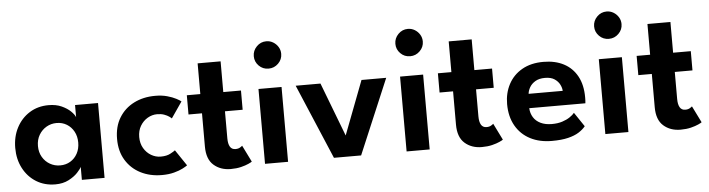

<svg xmlns="http://www.w3.org/2000/svg" viewBox="-44 -851 3876 1049"><g transform="rotate(-5 1894.0 -327.0)"><path d="M369 0V-71.5Q364.5 -60.5 346 -40.5Q327.5 -20.5 296.2 -4.2Q265 12 223 12Q164 12 118.5 -16.2Q73 -44.5 47.2 -93.8Q21.5 -143 21.5 -205Q21.5 -267 47.2 -316.2Q73 -365.5 118.5 -394Q164 -422.5 223 -422.5Q264 -422.5 294.2 -408.8Q324.5 -395 343.2 -376.8Q362 -358.5 367.5 -344V-410.5H493.5V0ZM146 -205Q146 -170.5 161.5 -144.2Q177 -118 202.5 -103.5Q228 -89 258 -89Q289.5 -89 314 -103.8Q338.5 -118.5 352.8 -144.8Q367 -171 367 -205Q367 -239 352.8 -265.2Q338.5 -291.5 314 -306.5Q289.5 -321.5 258 -321.5Q228 -321.5 202.5 -306.8Q177 -292 161.5 -265.8Q146 -239.5 146 -205Z M809.5 -89Q842 -89 862.5 -100Q883 -111 889.5 -116.5L948.5 -29Q941.5 -23.5 922.5 -13.5Q903.5 -3.5 874.2 4.2Q845 12 807.5 12Q742.5 12 691 -14.2Q639.5 -40.5 609.8 -89.2Q580 -138 580 -205.5Q580 -273.5 609.8 -322Q639.5 -370.5 691 -396.5Q742.5 -422.5 807.5 -422.5Q844.5 -422.5 873.2 -414.5Q902 -406.5 921.5 -396.2Q941 -386 948.5 -379.5L888 -291.5Q884.5 -295.5 874.5 -302.5Q864.5 -309.5 848.2 -315.5Q832 -321.5 809.5 -321.5Q782 -321.5 757.2 -307Q732.5 -292.5 717 -266.5Q701.5 -240.5 701.5 -205.5Q701.5 -170.5 717 -144.2Q732.5 -118 757.2 -103.5Q782 -89 809.5 -89Z M980.5 -410.5H1054.5V-579H1180.5V-410.5H1277.5V-305H1180.5V-156.5Q1180.5 -127 1190 -110.8Q1199.5 -94.5 1220 -94.5Q1235.5 -94.5 1245.5 -100.8Q1255.5 -107 1257.5 -109.5L1302.5 -18.5Q1299.5 -15.5 1283.2 -8Q1267 -0.5 1241.8 5.8Q1216.5 12 1185 12Q1128.5 12 1091.5 -20.8Q1054.5 -53.5 1054.5 -122.5V-305H980.5Z M1373.5 0V-410.5H1500V0ZM1438.5 -516.5Q1407 -516.5 1385.2 -538.5Q1363.5 -560.5 1363.5 -591Q1363.5 -621.5 1385.5 -644Q1407.5 -666.5 1438.5 -666.5Q1459 -666.5 1476 -656.2Q1493 -646 1503.5 -629Q1514 -612 1514 -591Q1514 -560.5 1491.8 -538.5Q1469.5 -516.5 1438.5 -516.5Z M1577.5 -410.5H1713.5L1826 -116L1938.5 -410.5H2074L1900.5 0H1751.5Z M2150 0V-410.5H2276.5V0ZM2215 -516.5Q2183.5 -516.5 2161.8 -538.5Q2140 -560.5 2140 -591Q2140 -621.5 2162 -644Q2184 -666.5 2215 -666.5Q2235.5 -666.5 2252.5 -656.2Q2269.5 -646 2280 -629Q2290.5 -612 2290.5 -591Q2290.5 -560.5 2268.2 -538.5Q2246 -516.5 2215 -516.5Z M2357.5 -410.5H2431.5V-579H2557.5V-410.5H2654.5V-305H2557.5V-156.5Q2557.5 -127 2567 -110.8Q2576.5 -94.5 2597 -94.5Q2612.5 -94.5 2622.5 -100.8Q2632.5 -107 2634.5 -109.5L2679.5 -18.5Q2676.5 -15.5 2660.2 -8Q2644 -0.5 2618.8 5.8Q2593.5 12 2562 12Q2505.5 12 2468.5 -20.8Q2431.5 -53.5 2431.5 -122.5V-305H2357.5Z M2838 -177Q2839.5 -149 2853 -127Q2866.5 -105 2892.2 -92.5Q2918 -80 2954 -80Q2986.5 -80 3011.2 -88Q3036 -96 3053.2 -107.8Q3070.5 -119.5 3079 -130.5L3131.5 -52.5Q3117.5 -35 3094.2 -20.2Q3071 -5.5 3035.2 3.2Q2999.5 12 2946 12Q2878.5 12 2827.5 -14.5Q2776.5 -41 2748 -91Q2719.5 -141 2719.5 -210Q2719.5 -270 2745 -318.2Q2770.5 -366.5 2819.2 -394.5Q2868 -422.5 2936.5 -422.5Q3001 -422.5 3048.2 -397.8Q3095.5 -373 3121.5 -325.5Q3147.5 -278 3147.5 -209.5Q3147.5 -205.5 3147.2 -193.2Q3147 -181 3146 -177ZM3028.5 -255.5Q3028 -271.5 3018.8 -290Q3009.5 -308.5 2990 -321.5Q2970.5 -334.5 2938 -334.5Q2905.5 -334.5 2884.8 -322Q2864 -309.5 2853.5 -291.2Q2843 -273 2841.5 -255.5Z M3240 0V-410.5H3366.5V0ZM3305 -516.5Q3273.5 -516.5 3251.8 -538.5Q3230 -560.5 3230 -591Q3230 -621.5 3252 -644Q3274 -666.5 3305 -666.5Q3325.5 -666.5 3342.5 -656.2Q3359.5 -646 3370 -629Q3380.5 -612 3380.5 -591Q3380.5 -560.5 3358.2 -538.5Q3336 -516.5 3305 -516.5Z M3447.5 -410.5H3521.5V-579H3647.5V-410.5H3744.5V-305H3647.5V-156.5Q3647.5 -127 3657 -110.8Q3666.5 -94.5 3687 -94.5Q3702.5 -94.5 3712.5 -100.8Q3722.5 -107 3724.5 -109.5L3769.5 -18.5Q3766.5 -15.5 3750.2 -8Q3734 -0.5 3708.8 5.8Q3683.5 12 3652 12Q3595.5 12 3558.5 -20.8Q3521.5 -53.5 3521.5 -122.5V-305H3447.5Z"/></g></svg>

Font: League Spartan Thin SemiBold
Style: Regular
Weight: 600
Version: Version 2.002